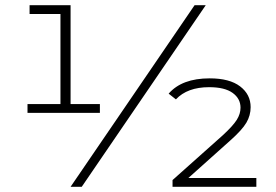

<svg xmlns="http://www.w3.org/2000/svg" viewBox="-20 -720 1065 740"><path d="M365 -319V-285H86V-319H213V-666H94V-700H252V-319ZM730 -700H773L295 0H252ZM706 -34H968V0H645V-26L839 -199Q878 -235 892.5 -258Q907 -281 907 -305Q907 -340 876.5 -362Q846 -384 786 -384Q702 -384 658 -337L630 -359Q681 -418 788 -418Q865 -418 905.5 -387Q946 -356 946 -307Q946 -275 929.5 -247Q913 -219 868 -179Z"/></svg>

Font: mBank Light
Style: Regular
Weight: 300
Designer: Julieta Ulanovsky
Foundry: Julieta Ulanovsky
Version: Version 7.200;PS 007.200;hotconv 1.0.88;makeotf.lib2.5.64775